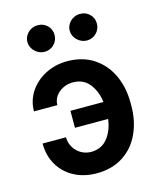

<svg xmlns="http://www.w3.org/2000/svg" viewBox="-112 -818 750 907"><g transform="rotate(-15 262.5 -364.0)"><path d="M151.4 -349.6H37.1Q37.1 -401.9 65.7 -445.1Q94.2 -488.3 142.8 -513.2Q191.4 -538.1 249 -538.1Q323.7 -538.1 377.9 -502.7Q432.1 -467.3 460.2 -406.7Q488.3 -346.2 488.3 -271.5V-256.8Q488.3 -182.1 460.4 -121.3Q432.6 -60.5 378.4 -25.4Q324.2 9.8 249 9.8Q187.5 9.8 139.4 -15.6Q91.3 -41 64.2 -86.9Q37.1 -132.8 37.1 -192.4H151.4Q151.4 -166.5 164.1 -144.3Q176.8 -122.1 199 -108.6Q221.2 -95.2 249 -94.7Q300.8 -95.2 330.1 -132.6Q359.4 -169.9 366.2 -224.6H204.1V-307.6H365.7Q358.4 -362.8 329.1 -398.7Q299.8 -434.6 249 -434.6Q223.1 -434.6 200.7 -423.3Q178.2 -412.1 164.8 -392.8Q151.4 -373.5 151.4 -349.6ZM91.8 -673.8Q91.8 -691.4 101.1 -706.3Q110.4 -721.2 125.7 -729.7Q141.1 -738.3 159.2 -738.3Q187 -738.3 205.8 -719.7Q224.6 -701.2 224.6 -673.8Q224.6 -656.2 216.1 -641.4Q207.5 -626.5 192.4 -617.4Q177.2 -608.4 159.2 -608.4Q141.6 -608.4 126 -617.4Q110.4 -626.5 101.1 -641.6Q91.8 -656.7 91.8 -673.8ZM298.8 -673.8Q298.8 -691.4 308.1 -706.3Q317.4 -721.2 332.8 -729.7Q348.1 -738.3 366.2 -738.3Q394 -738.3 412.8 -719.7Q431.6 -701.2 431.6 -673.8Q431.6 -656.2 423.1 -641.4Q414.6 -626.5 399.4 -617.4Q384.3 -608.4 366.2 -608.4Q348.6 -608.4 333 -617.4Q317.4 -626.5 308.1 -641.6Q298.8 -656.7 298.8 -673.8Z"/></g></svg>

Font: Pretendard JP SemiBold
Style: Regular
Weight: 600
Designer: Base glyphs from Inter by Rasmus Andersson; Hangeul glyphs from Noto Sans CJK(Source Han Sans) by Jang Soo-young and Kan
Foundry: Kil Hyung-jin
Version: Version 1.309